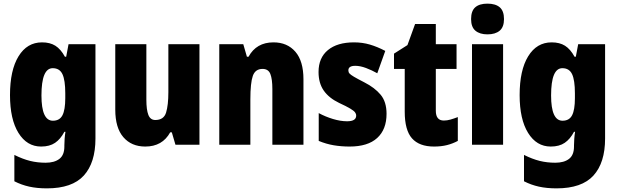

<svg xmlns="http://www.w3.org/2000/svg" viewBox="-20 -796 3403 1056"><path d="M211 -563Q255 -563 284.5 -544.5Q314 -526 337 -484H344L357 -553H505V-34Q505 99 441 169.5Q377 240 238 240Q184 240 141 230.5Q98 221 59 201V56Q105 79 145.5 89Q186 99 231 99Q279 99 306.5 78Q334 57 334 10V3Q334 -12 335.5 -33Q337 -54 340 -71H334Q313 -31 283 -10.5Q253 10 206 10Q128 10 81.5 -65Q35 -140 35 -273Q35 -410 82 -486.5Q129 -563 211 -563ZM270 -421Q208 -421 208 -271Q208 -132 271 -132Q308 -132 323.5 -162Q339 -192 339 -256V-283Q339 -355 323.5 -388Q308 -421 270 -421Z M1077 -553V0H945L925 -68H916Q873 10 779 10Q703 10 658.5 -41.5Q614 -93 614 -193V-553H785V-248Q785 -192 796 -164Q807 -136 834 -136Q881 -136 893.5 -177Q906 -218 906 -289V-553Z M1484 -563Q1560 -563 1604.5 -511.5Q1649 -460 1649 -360V0H1478V-306Q1478 -361 1467 -389Q1456 -417 1424 -417Q1384 -417 1370.5 -378.5Q1357 -340 1357 -250V0H1186V-553H1318L1338 -484H1347Q1390 -563 1484 -563Z M2106 -170Q2106 -84 2054.5 -37Q2003 10 1903 10Q1857 10 1815.5 3Q1774 -4 1733 -21V-174Q1770 -154 1811.5 -141.5Q1853 -129 1889 -129Q1939 -129 1939 -160Q1939 -170 1932.5 -178.5Q1926 -187 1906 -199Q1886 -211 1845 -230Q1789 -257 1760.5 -298Q1732 -339 1732 -400Q1732 -478 1783.5 -520.5Q1835 -563 1927 -563Q1973 -563 2014 -551Q2055 -539 2099 -516L2055 -393Q2025 -410 1993 -422Q1961 -434 1934 -434Q1896 -434 1896 -409Q1896 -399 1902 -392Q1908 -385 1926.5 -374Q1945 -363 1984 -343Q2041 -314 2073.5 -275Q2106 -236 2106 -170Z M2421 -133Q2439 -133 2458 -138.5Q2477 -144 2498 -152V-21Q2470 -6 2438.5 2Q2407 10 2367 10Q2286 10 2246 -35Q2206 -80 2206 -182V-417H2147V-501L2221 -548L2263 -664H2377V-553H2491V-417H2377V-187Q2377 -133 2421 -133Z M2661 -776Q2705 -776 2728.5 -756Q2752 -736 2752 -691Q2752 -647 2728 -627Q2704 -607 2661 -607Q2619 -607 2595 -627Q2571 -647 2571 -691Q2571 -736 2594 -756Q2617 -776 2661 -776ZM2747 -553V0H2576V-553Z M3014 -563Q3058 -563 3087.5 -544.5Q3117 -526 3140 -484H3147L3160 -553H3308V-34Q3308 99 3244 169.5Q3180 240 3041 240Q2987 240 2944 230.5Q2901 221 2862 201V56Q2908 79 2948.5 89Q2989 99 3034 99Q3082 99 3109.5 78Q3137 57 3137 10V3Q3137 -12 3138.5 -33Q3140 -54 3143 -71H3137Q3116 -31 3086 -10.5Q3056 10 3009 10Q2931 10 2884.5 -65Q2838 -140 2838 -273Q2838 -410 2885 -486.5Q2932 -563 3014 -563ZM3073 -421Q3011 -421 3011 -271Q3011 -132 3074 -132Q3111 -132 3126.5 -162Q3142 -192 3142 -256V-283Q3142 -355 3126.5 -388Q3111 -421 3073 -421Z"/></svg>

Font: Noto Sans Kannada Condensed Black
Style: Regular
Weight: 900
Width: 3
Designer: Jelle Bosma - Monotype Design Team
Foundry: Monotype Imaging Inc.
Version: Version 2.005; ttfautohint (v1.8.4.7-5d5b)